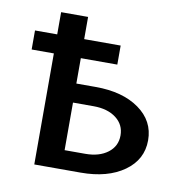

<svg xmlns="http://www.w3.org/2000/svg" viewBox="-61 -538 568 596"><g transform="rotate(10 222.5 -240.0)"><path d="M170 -60H235Q279 -60 306 -80.5Q333 -101 333 -135Q333 -169 306 -189.5Q279 -210 235 -210H170ZM85 -410V-480H170V-410H285V-350H170V-270H231Q316 -270 368 -233Q420 -196 420 -135Q420 -74 368 -37Q316 0 231 0H85V-350H15V-410Z"/></g></svg>

Font: Glametrix
Style: Bold
Weight: 700
Designer: gluk
Foundry: gluk
Version: Version 0.40